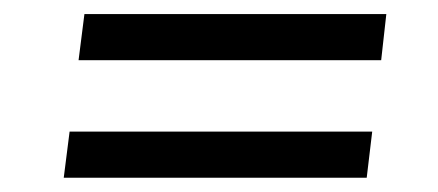

<svg xmlns="http://www.w3.org/2000/svg" viewBox="-20 -473 620 272"><path d="M99.6 -453.1H527.3L520 -387.7H91.3ZM78.6 -286.6H507.3L499.5 -221.2H70.3Z"/></svg>

Font: Lato-Italic
Style: Italic
Weight: 400
Italic angle: -7°
Designer: Lukasz Dziedzic
Foundry: tyPoland Lukasz Dziedzic
Version: Version 1.104; Western+Polish opensource